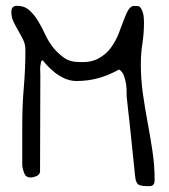

<svg xmlns="http://www.w3.org/2000/svg" viewBox="-20 -631 574 653"><path d="M441.4 -19.5Q439.5 -29.3 437.5 -50.8Q435.5 -72.3 432.6 -98.6Q429.7 -125 426.8 -154.8Q423.8 -184.6 420.9 -211.4Q418 -238.3 415.5 -259.3Q413.1 -280.3 412.1 -291Q410.2 -300.8 410.6 -315.4Q411.1 -330.1 408.7 -345.7Q406.2 -361.3 400.9 -375Q395.5 -388.7 384.8 -394.5Q349.6 -375 314.5 -365.2Q279.3 -355.5 240.2 -355.5Q182.6 -355.5 125 -425.8Q121.1 -425.8 119.6 -419.9Q118.2 -414.1 117.2 -406.2Q116.2 -398.4 116.7 -389.6Q117.2 -380.9 117.2 -375L116.2 -48.8Q116.2 -43 112.8 -38.6Q109.4 -34.2 104.5 -32.2Q99.6 -30.3 94.2 -28.8Q88.9 -27.3 84 -27.3Q68.4 -27.3 63 -40.5Q57.6 -53.7 55.7 -66.4V-207Q55.7 -271.5 61 -334Q66.4 -396.5 66.4 -460.9Q66.4 -480.5 58.6 -496.1Q50.8 -511.7 42 -526.9Q33.2 -542 25.9 -557.1Q18.6 -572.3 18.6 -590.8Q18.6 -611.3 38.1 -611.3Q62.5 -611.3 79.1 -596.7Q95.7 -582 108.4 -561.5Q121.1 -541 132.8 -515.6Q144.5 -490.2 160.6 -469.7Q176.8 -449.2 197.8 -434.6Q218.8 -419.9 250 -419.9Q289.1 -418 314.9 -432.1Q340.8 -446.3 356.9 -468.3Q373 -490.2 383.3 -516.1Q393.6 -542 401.4 -564Q409.2 -585.9 418 -599.6Q427.7 -613.3 441.4 -610.4Q452.1 -612.3 457.5 -605.5Q462.9 -598.6 465.8 -588.4Q468.8 -578.1 469.2 -568.4Q469.7 -558.6 469.7 -554.7Q469.7 -517.6 464.4 -483.9Q459 -450.2 459 -412.1Q459 -362.3 465.8 -313.5Q472.7 -264.6 481.9 -215.3Q491.2 -166 498.5 -117.2Q505.9 -68.4 505.9 -19.5Q505.9 -11.7 503.9 -6.8Q502 -2 498 0Q494.1 2 489.3 2Q484.4 2 478.5 2Q465.8 2 455.6 -1Q445.3 -3.9 441.4 -19.5Z"/></svg>

Font: Indie Flower
Style: Regular
Weight: 400
Designer: Kimberly Geswein
Foundry: Kimberly Geswein
Version: Version 1.001 2010